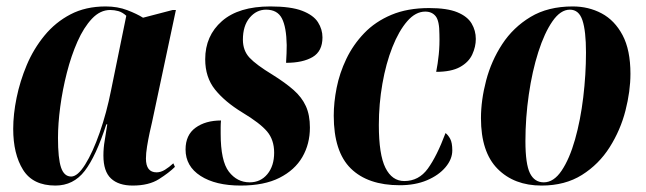

<svg xmlns="http://www.w3.org/2000/svg" viewBox="-20 -566 2004 596"><path d="M152 10Q82 10 51.5 -39Q21 -88 21 -166Q21 -211 31.5 -262.5Q42 -314 63 -364Q84 -414 118 -455.5Q152 -497 199 -521.5Q246 -546 308 -546Q345 -546 375 -534.5Q405 -523 424 -511L516 -535H526L452 -187Q449 -175 444.5 -154Q440 -133 436.5 -111.5Q433 -90 433 -74Q433 -31 466 -31Q479 -31 492 -39Q505 -47 518 -59L523 -48Q505 -30 473.5 -10Q442 10 392 10Q348 10 324.5 -12Q301 -34 301 -83Q301 -107 305 -129.5Q309 -152 313 -180H310Q278 -81 243 -35.5Q208 10 152 10ZM201 -18Q221 -18 244.5 -55.5Q268 -93 289.5 -154.5Q311 -216 325 -287L372 -517Q360 -528 347.5 -531.5Q335 -535 322 -535Q291 -535 265.5 -508Q240 -481 220.5 -437Q201 -393 187.5 -340Q174 -287 167 -234.5Q160 -182 160 -138Q160 -74 169.5 -46Q179 -18 201 -18Z M727 10Q649 10 602.5 -20Q556 -50 556 -102Q556 -147 587 -169.5Q618 -192 666 -192Q665 -181 665 -171Q665 -161 665 -151Q665 -66 690.5 -33Q716 0 755 0Q789 0 810 -25.5Q831 -51 831 -92Q831 -132 809 -158Q787 -184 732 -217Q678 -250 647.5 -288Q617 -326 617 -382Q617 -455 669 -500.5Q721 -546 819 -546Q883 -546 918 -532.5Q953 -519 967 -497Q981 -475 981 -450Q981 -407 950.5 -389Q920 -371 868 -371Q869 -387 869.5 -400.5Q870 -414 870 -426Q869 -482 855 -509Q841 -536 806 -536Q776 -536 755 -511Q734 -486 734 -443Q734 -409 754.5 -387Q775 -365 826 -334Q866 -309 891.5 -286.5Q917 -264 929.5 -236.5Q942 -209 942 -170Q942 -119 918.5 -78.5Q895 -38 847.5 -14Q800 10 727 10Z M1221 9Q1122 9 1069 -43Q1016 -95 1016 -207Q1016 -248 1025 -293.5Q1034 -339 1055 -383Q1076 -427 1110.5 -463Q1145 -499 1195 -520Q1245 -541 1312 -541Q1368 -541 1399.5 -528Q1431 -515 1444 -493Q1457 -471 1457 -445Q1457 -421 1446 -397Q1435 -373 1408 -358Q1381 -343 1334 -343Q1339 -368 1342 -397Q1345 -426 1344 -460Q1344 -501 1332.5 -515.5Q1321 -530 1300 -530Q1270 -530 1244 -500Q1218 -470 1198 -419.5Q1178 -369 1167 -306Q1156 -243 1156 -178Q1156 -86 1176.5 -45Q1197 -4 1235 -4Q1280 -4 1308 -42.5Q1336 -81 1363 -153Q1371 -147 1377.5 -135Q1384 -123 1384 -99Q1384 -72 1363 -47Q1342 -22 1305.5 -6.5Q1269 9 1221 9Z M1661 10Q1576 10 1524.5 -42Q1473 -94 1473 -199Q1473 -255 1489 -316Q1505 -377 1539 -429Q1573 -481 1627 -513.5Q1681 -546 1758 -546Q1807 -546 1847.5 -524.5Q1888 -503 1912.5 -457Q1937 -411 1937 -337Q1937 -283 1921.5 -222.5Q1906 -162 1872.5 -109Q1839 -56 1786.5 -23Q1734 10 1661 10ZM1668 0Q1699 0 1723.5 -36.5Q1748 -73 1765 -133Q1782 -193 1790.5 -264Q1799 -335 1799 -403Q1799 -470 1788 -503Q1777 -536 1749 -536Q1720 -536 1695 -500Q1670 -464 1651 -404.5Q1632 -345 1621.5 -272.5Q1611 -200 1611 -128Q1611 -57 1625 -28.5Q1639 0 1668 0Z"/></svg>

Font: Noto Serif Display ExtraCondensed ExtraBold
Style: Italic
Weight: 800
Width: 2
Italic angle: -12°
Designer: Monotype Design Team
Foundry: Monotype Imaging Inc.
Version: Version 2.009